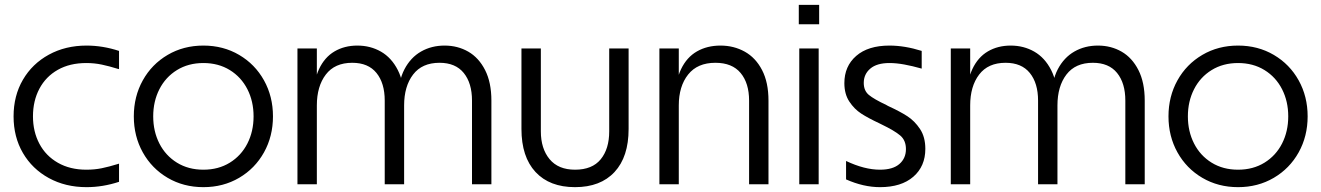

<svg xmlns="http://www.w3.org/2000/svg" viewBox="-20 -760 5450 792"><path d="M466 -476Q431 -487 400 -493.5Q369 -500 336 -500Q268 -500 218.5 -472Q169 -444 142.5 -394Q116 -344 116 -280Q116 -217 142.5 -167Q169 -117 219 -88.5Q269 -60 336 -60Q370 -60 399.5 -66Q429 -72 468 -84L471 -85V-10Q404 12 337 12Q250 12 181.5 -25.5Q113 -63 74.5 -129Q36 -195 36 -280Q36 -365 74.5 -431Q113 -497 181.5 -534.5Q250 -572 337 -572Q404 -572 471 -550V-475Q469 -476 466 -476Z M1106 -280Q1106 -198 1069 -131.5Q1032 -65 966.5 -26.5Q901 12 819 12Q737 12 671.5 -26.5Q606 -65 569 -131.5Q532 -198 532 -280Q532 -362 569 -428.5Q606 -495 671.5 -533.5Q737 -572 819 -572Q901 -572 966.5 -533.5Q1032 -495 1069 -428.5Q1106 -362 1106 -280ZM819 -60Q881 -60 928 -89Q975 -118 1000.5 -168Q1026 -218 1026 -280Q1026 -342 1000.5 -392Q975 -442 928 -471Q881 -500 819 -500Q757 -500 710 -471Q663 -442 637.5 -392Q612 -342 612 -280Q612 -218 637.5 -168Q663 -118 710 -89Q757 -60 819 -60Z M1287 -560V-390V-380V0H1207V-560ZM1454 -572Q1508 -572 1551.5 -547Q1595 -522 1621 -471Q1647 -420 1647 -345V0H1567V-345Q1567 -417 1533 -459Q1499 -501 1433 -501Q1361 -501 1324 -452.5Q1287 -404 1287 -325L1273 -355Q1273 -426 1296 -475Q1319 -524 1360 -548Q1401 -572 1454 -572ZM1814 -572Q1868 -572 1911.5 -547Q1955 -522 1981 -471Q2007 -420 2007 -345V0H1927V-345Q1927 -417 1893 -459Q1859 -501 1793 -501Q1721 -501 1684 -452.5Q1647 -404 1647 -325L1623 -355Q1623 -426 1648.5 -474.5Q1674 -523 1717 -547.5Q1760 -572 1814 -572Z M2131 -228V-560H2211V-218Q2211 -147 2247 -103.5Q2283 -60 2352 -60Q2423 -60 2458 -103Q2493 -146 2493 -218V-560H2573V-228Q2573 -113 2515 -50.5Q2457 12 2352 12Q2247 12 2189 -50.5Q2131 -113 2131 -228Z M2780 -560V-390V-380V0H2700V-560ZM2952 -572Q3007 -572 3052 -547Q3097 -522 3123.5 -471Q3150 -420 3150 -345V0H3070V-345Q3070 -417 3035 -459Q3000 -501 2931 -501Q2857 -501 2818.5 -452.5Q2780 -404 2780 -325L2766 -355Q2766 -426 2789.5 -475Q2813 -524 2855 -548Q2897 -572 2952 -572Z M3357 -560V0H3277V-560ZM3359 -740V-660H3275V-740Z M3470 -20V-96Q3508 -78 3543 -69Q3578 -60 3610 -60Q3663 -60 3690 -83.5Q3717 -107 3717 -145Q3717 -181 3693.5 -201Q3670 -221 3616 -247L3608 -251Q3561 -273 3532.5 -291.5Q3504 -310 3483.5 -341Q3463 -372 3463 -417Q3463 -487 3512 -529.5Q3561 -572 3649 -572Q3712 -572 3782 -550V-477Q3743 -488 3710 -494Q3677 -500 3649 -500Q3597 -500 3570 -477Q3543 -454 3543 -418Q3543 -386 3564 -368.5Q3585 -351 3636 -327L3643 -323Q3693 -300 3723 -280.5Q3753 -261 3775 -228Q3797 -195 3797 -146Q3797 -74 3747.5 -31Q3698 12 3610 12Q3542 12 3470 -20Z M3982 -560V-390V-380V0H3902V-560ZM4149 -572Q4203 -572 4246.5 -547Q4290 -522 4316 -471Q4342 -420 4342 -345V0H4262V-345Q4262 -417 4228 -459Q4194 -501 4128 -501Q4056 -501 4019 -452.5Q3982 -404 3982 -325L3968 -355Q3968 -426 3991 -475Q4014 -524 4055 -548Q4096 -572 4149 -572ZM4509 -572Q4563 -572 4606.5 -547Q4650 -522 4676 -471Q4702 -420 4702 -345V0H4622V-345Q4622 -417 4588 -459Q4554 -501 4488 -501Q4416 -501 4379 -452.5Q4342 -404 4342 -325L4318 -355Q4318 -426 4343.5 -474.5Q4369 -523 4412 -547.5Q4455 -572 4509 -572Z M5374 -280Q5374 -198 5337 -131.5Q5300 -65 5234.5 -26.5Q5169 12 5087 12Q5005 12 4939.5 -26.5Q4874 -65 4837 -131.5Q4800 -198 4800 -280Q4800 -362 4837 -428.5Q4874 -495 4939.5 -533.5Q5005 -572 5087 -572Q5169 -572 5234.5 -533.5Q5300 -495 5337 -428.5Q5374 -362 5374 -280ZM5087 -60Q5149 -60 5196 -89Q5243 -118 5268.5 -168Q5294 -218 5294 -280Q5294 -342 5268.5 -392Q5243 -442 5196 -471Q5149 -500 5087 -500Q5025 -500 4978 -471Q4931 -442 4905.5 -392Q4880 -342 4880 -280Q4880 -218 4905.5 -168Q4931 -118 4978 -89Q5025 -60 5087 -60Z"/></svg>

Font: TASA Explorer VF
Style: Regular
Weight: 400
Designer: Weizhong Zhang
Foundry: Local Remote
Version: Version 1.000;Glyphs 3.2 (3192)